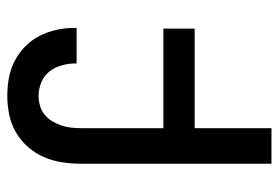

<svg xmlns="http://www.w3.org/2000/svg" viewBox="-142 -642 783 540"><g transform="rotate(-90 250.0 -371.5)"><path d="M60 0V-535Q60 -562 64 -588.5Q68 -615 78.5 -639.5Q89 -664 107 -684.5Q125 -705 148 -718.5Q171 -732 197.5 -737.5Q224 -743 251 -743Q276 -743 301 -738.5Q326 -734 348.5 -722.5Q371 -711 389.5 -693Q408 -675 419.5 -652.5Q431 -630 436.5 -605Q442 -580 442 -555V-548H342V-552Q342 -571 336.5 -590.5Q331 -610 319 -625Q307 -640 288.5 -647.5Q270 -655 251 -655Q237 -655 223 -651Q209 -647 198 -638Q187 -629 179.5 -616.5Q172 -604 167.5 -590.5Q163 -577 161.5 -563Q160 -549 160 -535V-304H440V-216H160V0Z"/></g></svg>

Font: Iosevka Semibold
Style: Regular
Weight: 600
Monospace: yes
Designer: Belleve Invis
Foundry: Belleve Invis
Version: Version 33.2.3; ttfautohint (v1.8.4)